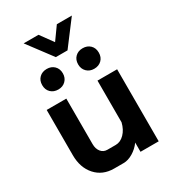

<svg xmlns="http://www.w3.org/2000/svg" viewBox="-218 -1029 1034 1152"><g transform="rotate(-30 299.0 -453.0)"><path d="M52 -186V-499H188V-184Q188 -151 204.5 -130.5Q221 -110 248 -110H306Q339 -110 366 -137.5Q393 -165 404 -210V-499H540V0H414V-64Q391 -32 357.5 -12Q324 8 293 8H227Q148 8 100 -45.5Q52 -99 52 -186ZM132 -914H235L299 -826L362 -914H466L339 -746H258ZM103 -641Q103 -673 123 -692.5Q143 -712 175 -712Q206 -712 226 -692.5Q246 -673 246 -641Q246 -610 226 -590Q206 -570 175 -570Q143 -570 123 -589.5Q103 -609 103 -641ZM352 -641Q352 -673 372 -692.5Q392 -712 423 -712Q455 -712 475 -692.5Q495 -673 495 -641Q495 -609 475 -589.5Q455 -570 423 -570Q392 -570 372 -590Q352 -610 352 -641Z"/></g></svg>

Font: Bai Jamjuree
Style: Bold
Weight: 700
Designer: Katatrad Aksorn Co.,Ltd.
Foundry: Cadson Demak Co.,Ltd.
Version: Version 1.000; ttfautohint (v1.6)